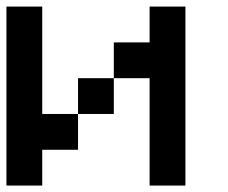

<svg xmlns="http://www.w3.org/2000/svg" viewBox="-20 -576 707 596"><path d="M111.1 -111.1V0H0V-555.6H111.1V-222.2H222.2V-111.1ZM444.4 -444.4V-555.6H555.6V0H444.4V-333.3H333.3V-444.4ZM333.3 -222.2H222.2V-333.3H333.3Z"/></svg>

Font: Pixeloid Sans
Style: Regular
Weight: 400
Designer: GGBotNet
Foundry: GGBotNet
Version: 0.5